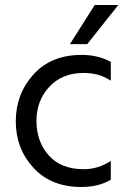

<svg xmlns="http://www.w3.org/2000/svg" viewBox="-20 -735 511 766"><path d="M328 -559H259L358 -715H452ZM304 11Q184 11 113.5 -65.5Q43 -142 43 -251Q43 -360 113.5 -438Q184 -516 306 -516Q371 -516 422 -488V-413Q376 -444 314 -444Q228 -444 176.5 -388.5Q125 -333 125.5 -251Q126 -169 175 -114.5Q224 -60 314 -60Q372 -60 422 -93V-18Q374 11 304 11Z"/></svg>

Font: Hind Colombo
Style: Regular
Weight: 400
Designer: Jyotish Sonowal, Aditi Pimprikar
Foundry: Indian Type Foundry
Version: Version 1.000;PS 1.0;hotconv 1.0.86;makeotf.lib2.5.63406; tt